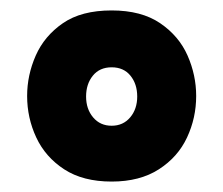

<svg xmlns="http://www.w3.org/2000/svg" viewBox="-20 -735 428 368"><path d="M194 -387Q139 -387 103 -410.5Q67 -434 49.5 -471.5Q32 -509 32 -551Q32 -591 48.5 -628.5Q65 -666 100.5 -690.5Q136 -715 194 -715Q251 -715 287 -690.5Q323 -666 339.5 -628.5Q356 -591 356 -551Q356 -509 338.5 -471.5Q321 -434 284.5 -410.5Q248 -387 194 -387ZM194 -494Q216 -494 229.5 -510Q243 -526 243 -550Q243 -574 230 -590Q217 -606 194 -606Q171 -606 158 -590Q145 -574 145 -550Q145 -526 158.5 -510Q172 -494 194 -494Z"/></svg>

Font: Georama Extended
Style: Bold
Weight: 700
Width: 7
Designer: Jean-Baptiste Levee
Foundry: Production Type
Version: Version 1.000